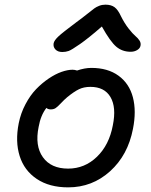

<svg xmlns="http://www.w3.org/2000/svg" viewBox="-20 -788 646 820"><path d="M246.1 -565.9Q227.1 -565.9 216.8 -576.7Q206.5 -587.4 209 -603Q211.4 -615.2 228.8 -631.8Q246.1 -648.4 307.1 -693.8Q327.6 -708.5 350.8 -727.1Q374 -745.6 382.6 -752Q391.1 -758.3 403.6 -763.2Q416 -768.1 430.2 -768.1Q454.6 -768.1 469.2 -757.3Q483.9 -746.6 497.1 -717.8Q511.7 -688.5 529.3 -666Q546.9 -643.6 558.1 -634.3Q569.3 -625 575.9 -614.7Q582.5 -604.5 580.1 -592.8Q578.1 -581.5 565.9 -574.2Q553.7 -566.9 538.1 -566.9Q502.4 -566.9 476.8 -588.4Q451.2 -609.9 415 -674.8Q357.9 -625 321.8 -599.9Q285.6 -574.7 273.2 -570.3Q260.7 -565.9 246.1 -565.9ZM271 12.2Q190.9 12.2 137.2 -23.7Q83.5 -59.6 64 -121.6Q44.4 -183.6 60.1 -262.2Q68.8 -305.2 88.9 -343Q108.9 -380.9 134 -407Q159.2 -433.1 187.7 -452.4Q216.3 -471.7 242.7 -481Q269 -490.2 290 -490.2Q298.8 -490.2 309.1 -486.8Q341.8 -498 370.1 -498Q440.4 -498 486.3 -464.6Q532.2 -431.2 547.6 -372.3Q563 -313.5 547.9 -237.8Q526.4 -125.5 450.2 -56.6Q374 12.2 271 12.2ZM145 -246.1Q128.4 -165.5 163.1 -116.7Q197.8 -67.9 271 -67.9Q341.8 -67.9 394 -118.4Q446.3 -168.9 461.9 -252.9Q477.5 -329.6 451.9 -373.3Q426.3 -417 366.2 -417Q337.9 -417 316.9 -406.7Q295.9 -396.5 267.1 -373Q254.4 -362.3 240 -346.9Q225.6 -331.5 217.3 -326.2Q209 -320.8 196.8 -320.8Q184.6 -320.8 178.2 -327.1Q153.8 -295.9 145 -246.1Z"/></svg>

Font: Shantell Sans Normal
Style: Italic
Weight: 400
Italic angle: -11.31°
Designer: Stephen Nixon, Anya Danilova, Shantell Martin
Foundry: Arrow Type
Version: Version 1.006;[559af2be0]